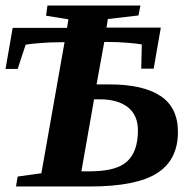

<svg xmlns="http://www.w3.org/2000/svg" viewBox="-35 -676 688 696"><path d="M132 -619 137 -656H474L467 -620L356 -607L351 -576H548L522 -427H477L479 -515Q462 -518 427 -521Q391 -524 350 -524H343L315 -370H362Q484 -370 547 -328Q610 -286 610 -198Q610 -96 534 -48Q458 0 291 0H23L29 -36L115 -48L199 -523H192Q148 -523 111 -520Q73 -517 58 -514L29 -426H-15L11 -575H208L213 -606ZM306 -316 260 -55H292Q387 -55 426 -91Q465 -127 465 -203Q465 -258 429 -287Q392 -316 326 -316Z"/></svg>

Font: Libra Serif Modern
Style: Bold Italic
Weight: 700
Italic angle: -12°
Designer: Stefan Peev, Context Ltd
Foundry: Stefan Peev, Context Ltd
Version: Version 1.000